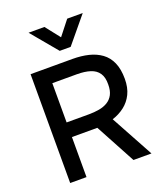

<svg xmlns="http://www.w3.org/2000/svg" viewBox="-168 -1060 1004 1172"><g transform="rotate(-20 334.0 -474.5)"><path d="M83 0V-707H355Q412 -707 459 -695.5Q506 -684 541 -658.5Q576 -633 595 -590Q614 -547 614 -484Q614 -427 594 -386Q574 -345 539 -318Q504 -291 460 -277L611 0H494L354 -260H189V0ZM189 -355H333Q369 -355 400.5 -360.5Q432 -366 456 -380.5Q480 -395 493.5 -420.5Q507 -446 507 -486Q508 -532 489.5 -559.5Q471 -587 435 -598.5Q399 -610 348 -610H189ZM299 -780 158 -949H261L335 -855L409 -949H510L370 -780Z"/></g></svg>

Font: Onest Medium
Style: Regular
Weight: 500
Designer: Dmitri Voloshin, Andrey Kudryavtsev
Foundry: Dmitri Voloshin, Andrey Kudryavtsev
Version: Version 1.000;gftools[0.9.33]